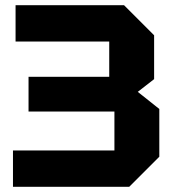

<svg xmlns="http://www.w3.org/2000/svg" viewBox="-20 -720 662 740"><path d="M478 0H30V-140H421V-290H90V-424H401V-560H40V-700H458L574 -584V-415L511 -366L594 -300V-116Z"/></svg>

Font: Tektur
Style: Bold
Weight: 700
Designer: Adam Jagosz
Foundry: Adam Jagosz
Version: Version 1.005;gftools[0.9.30]